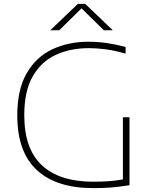

<svg xmlns="http://www.w3.org/2000/svg" viewBox="-20 -964 788 989"><path d="M461 5Q270 5 169.5 -88.2Q69 -181.5 69 -369Q69 -503 117.5 -586.8Q166 -670.5 249 -709.8Q332 -749 435 -749Q484.5 -749 530 -742.2Q575.5 -735.5 627 -722V-688Q568 -704.5 522.8 -710.2Q477.5 -716 437 -716Q342.5 -716 267.5 -681.5Q192.5 -647 148.8 -571Q105 -495 105 -371Q105 -197 195.8 -112.5Q286.5 -28 461 -28Q508 -28 544.8 -31Q581.5 -34 613 -40V-360H647V-10Q591 -1 549.2 2Q507.5 5 461 5ZM239 -808 381 -944H419L561 -808H515L400 -921L285 -808Z"/></svg>

Font: Encode Sans Expanded Thin
Style: Regular
Weight: 100
Width: 7
Designer: Multiple Designers
Foundry: Impallari Type
Version: Version 3.000; ttfautohint (v1.8.3) -l 8 -r 50 -G 200 -x 14 